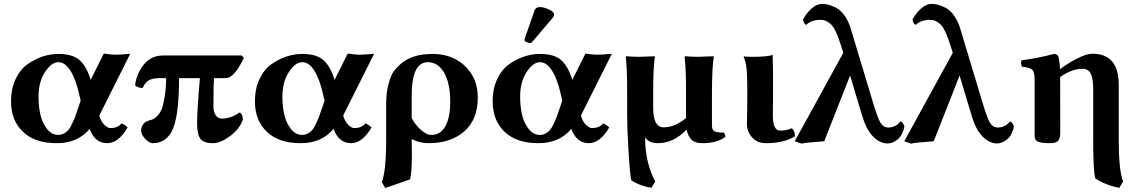

<svg xmlns="http://www.w3.org/2000/svg" viewBox="-20 -718 5802 976"><path d="M390.1 -206.1 381.8 -241.2Q365.7 -314.5 338.4 -358.2Q311 -401.9 276.9 -401.9Q241.7 -401.9 208.7 -351.8Q175.8 -301.8 175.8 -226.1Q175.8 -181.2 184.3 -139.6Q192.9 -98.1 217 -65.2Q241.2 -32.2 275.9 -32.2Q292 -32.2 305.4 -39.6Q318.8 -46.9 327.4 -56.9Q335.9 -66.9 345.9 -87.9Q356 -108.9 361.6 -123.5Q367.2 -138.2 377 -168ZM276.9 -443.8Q350.1 -443.8 385.5 -411.4Q420.9 -378.9 440.9 -312L507.8 -445.8Q545.9 -439.9 564.9 -439.9Q593.8 -439.9 642.1 -444.8L484.9 -130.9Q493.2 -99.6 510.7 -83.3Q528.3 -66.9 540 -66.9Q578.6 -66.9 597.2 -90.3Q609.4 -87.9 628.9 -70.3Q582 9.8 524.9 9.8Q461.9 9.8 436 -63Q375 10.3 268.1 9.8Q157.2 9.8 96.7 -48.1Q36.1 -106 36.1 -202.1Q36.1 -268.1 60.1 -317.6Q84 -367.2 122.1 -393.1Q160.2 -418.9 199 -431.4Q237.8 -443.8 276.9 -443.8Z M1209 -436 1219.7 -423.8Q1170.9 -320.8 1127.9 -320.8H1067.9Q1064.9 -284.7 1064.9 -178.2Q1064.9 -148.4 1076.9 -131.8Q1088.9 -115.2 1106.9 -115.2Q1154.8 -115.2 1196.8 -146Q1204.6 -145 1209.7 -134Q1214.8 -123 1214.8 -109.9Q1197.8 -62 1149.4 -26.1Q1101.1 9.8 1063 9.8Q1016.1 9.8 999 -12.2Q981.9 -34.2 981.9 -91.8Q981.9 -154.8 996.1 -320.8H890.1Q890.1 -138.7 859.6 -64.5Q829.1 9.8 755.9 9.8Q738.8 9.8 718 -12.2Q697.3 -34.2 697.3 -55.2Q697.3 -70.3 707.3 -85.2Q717.3 -100.1 734.9 -104.5Q749.5 -108.4 758.5 -112.3Q767.6 -116.2 781 -130.1Q794.4 -144 802.5 -165.3Q810.5 -186.5 817.1 -226.6Q823.7 -266.6 824.7 -320.8H792Q754.9 -320.8 735.8 -309.3Q716.8 -297.9 706.1 -272Q698.2 -269 683.1 -274.4Q668 -279.8 667 -286.1Q673.8 -342.3 710.4 -389.2Q747.1 -436 810.1 -436Z M1629.9 -206.1 1621.6 -241.2Q1605.5 -314.5 1578.1 -358.2Q1550.8 -401.9 1516.6 -401.9Q1481.4 -401.9 1448.5 -351.8Q1415.5 -301.8 1415.5 -226.1Q1415.5 -181.2 1424.1 -139.6Q1432.6 -98.1 1456.8 -65.2Q1481 -32.2 1515.6 -32.2Q1531.7 -32.2 1545.2 -39.6Q1558.6 -46.9 1567.1 -56.9Q1575.7 -66.9 1585.7 -87.9Q1595.7 -108.9 1601.3 -123.5Q1606.9 -138.2 1616.7 -168ZM1516.6 -443.8Q1589.8 -443.8 1625.2 -411.4Q1660.6 -378.9 1680.7 -312L1747.6 -445.8Q1785.6 -439.9 1804.7 -439.9Q1833.5 -439.9 1881.8 -444.8L1724.6 -130.9Q1732.9 -99.6 1750.5 -83.3Q1768.1 -66.9 1779.8 -66.9Q1818.4 -66.9 1836.9 -90.3Q1849.1 -87.9 1868.7 -70.3Q1821.8 9.8 1764.6 9.8Q1701.7 9.8 1675.8 -63Q1614.7 10.3 1507.8 9.8Q1397 9.8 1336.4 -48.1Q1275.9 -106 1275.9 -202.1Q1275.9 -268.1 1299.8 -317.6Q1323.7 -367.2 1361.8 -393.1Q1399.9 -418.9 1438.7 -431.4Q1477.5 -443.8 1516.6 -443.8Z M2268.6 -200.2Q2268.6 -295.4 2237.5 -348.6Q2206.5 -401.9 2154.8 -401.9Q2072.8 -401.9 2072.8 -231.9V-119.1Q2086.9 -88.4 2116.7 -60.3Q2146.5 -32.2 2172.9 -32.2Q2219.7 -32.2 2244.1 -76.7Q2268.6 -121.1 2268.6 -200.2ZM2064.5 193.8 1938.5 237.8 1920.9 208Q1942.9 150.9 1942.9 -6.8V-186Q1942.9 -248 1955.3 -292.5Q1967.8 -336.9 1981.2 -355Q1994.6 -373 2014.6 -391.1Q2073.7 -444.3 2179.7 -443.8Q2279.8 -443.8 2344.2 -381.8Q2408.7 -319.8 2408.7 -222.2Q2408.7 -110.4 2340.1 -50.3Q2271.5 9.8 2158.7 9.8Q2112.8 9.8 2072.8 -11.2Q2072.8 2.9 2073.2 32.5Q2073.7 62 2073.7 77.1Q2073.2 158.7 2064.5 193.8Z M2725.1 -682.1Q2743.2 -682.1 2769.8 -670.2Q2796.4 -658.2 2796.4 -644Q2796.4 -635.3 2791 -628.9L2687 -506.8Q2680.2 -499 2676.3 -499Q2669.4 -499 2658 -503.4Q2646.5 -507.8 2646.5 -513.2Q2646.5 -519 2647.5 -522L2697.3 -665Q2703.1 -682.1 2725.1 -682.1ZM2838.4 -206.1 2830.1 -241.2Q2814 -314.5 2786.6 -358.2Q2759.3 -401.9 2725.1 -401.9Q2689.9 -401.9 2657 -351.8Q2624 -301.8 2624 -226.1Q2624 -181.2 2632.6 -139.6Q2641.1 -98.1 2665.3 -65.2Q2689.5 -32.2 2724.1 -32.2Q2740.2 -32.2 2753.7 -39.6Q2767.1 -46.9 2775.6 -56.9Q2784.2 -66.9 2794.2 -87.9Q2804.2 -108.9 2809.8 -123.5Q2815.4 -138.2 2825.2 -168ZM2725.1 -443.8Q2798.3 -443.8 2833.7 -411.4Q2869.1 -378.9 2889.2 -312L2956.1 -445.8Q2994.1 -439.9 3013.2 -439.9Q3042 -439.9 3090.3 -444.8L2933.1 -130.9Q2941.4 -99.6 2959 -83.3Q2976.6 -66.9 2988.3 -66.9Q3026.9 -66.9 3045.4 -90.3Q3057.6 -87.9 3077.1 -70.3Q3030.3 9.8 2973.1 9.8Q2910.2 9.8 2884.3 -63Q2823.2 10.3 2716.3 9.8Q2605.5 9.8 2544.9 -48.1Q2484.4 -106 2484.4 -202.1Q2484.4 -268.1 2508.3 -317.6Q2532.2 -367.2 2570.3 -393.1Q2608.4 -418.9 2647.2 -431.4Q2686 -443.8 2725.1 -443.8Z M3300.3 -248V-170.9Q3300.3 -70.8 3353 -70.8Q3411.1 -70.8 3467.3 -118.2V-250Q3467.3 -373 3460 -429.2L3462.4 -432.1Q3496.6 -429.2 3530.3 -429.2Q3530.3 -429.2 3607.4 -432.1L3608.4 -429.2Q3599.6 -376 3599.1 -249V-80.1Q3599.1 -57.1 3612.1 -50.5Q3625 -43.9 3658.2 -43.9Q3666 -37.1 3668 -22.9Q3625 10.3 3549.3 9.8Q3516.1 9.8 3498 -5.1Q3480 -20 3470.2 -58.1H3468.3Q3404.3 9.8 3324.2 9.8Q3278.3 9.8 3259.3 -20Q3259.3 107.9 3311 205.1Q3303.2 214.8 3292 236.8Q3233.9 228 3189 198.2Q3182.1 168.5 3175 51.8Q3168 -64.9 3168 -129.9V-249Q3168 -373 3161.1 -429.2L3163.1 -432.1Q3197.3 -429.2 3231 -429.2L3308.1 -432.1L3309.1 -429.2Q3300.3 -376 3300.3 -248Z M3778.8 -261.2 3777.8 -321.8Q3776.9 -395 3759.8 -429.2L3761.7 -431.2Q3773.9 -429.2 3805.7 -429.2Q3882.8 -429.2 3907.7 -439Q3909.7 -375 3909.7 -342.8V-272Q3909.7 -238.3 3909.2 -190.4Q3908.7 -142.6 3908.7 -130.9Q3908.7 -53.7 3945.8 -54.2Q3980 -54.2 4003.9 -65.9Q4021 -55.2 4021 -24.9Q3962.9 10.3 3874 9.8Q3829.1 9.8 3803 -19.8Q3776.9 -49.3 3776.9 -87.9Q3776.9 -92.8 3778.1 -159.4Q3779.3 -226.1 3778.8 -261.2Z M4577.6 -75.2Q4568.8 -31.2 4543.5 -10Q4518.1 11.2 4491.7 11.2Q4452.6 11.2 4418.2 -23.9Q4383.8 -59.1 4363.8 -126L4301.3 -334L4169.9 0Q4073.7 6.8 4054.7 12.2L4020 0L4266.6 -449.2L4257.8 -478Q4242.7 -526.9 4228.3 -557.4Q4213.9 -587.9 4198.2 -599.4Q4182.6 -610.8 4173.3 -614Q4164.1 -617.2 4149.9 -617.2Q4105 -617.2 4078.6 -591.8Q4065.4 -595.7 4062 -619.1Q4078.1 -649.9 4105 -674.1Q4131.8 -698.2 4158.7 -698.2Q4173.8 -698.2 4190.4 -694.1Q4207 -689.9 4230 -678.5Q4252.9 -667 4273.4 -638.4Q4293.9 -609.9 4305.7 -568.8L4412.6 -213.9Q4440.4 -118.7 4455.6 -94.2Q4470.7 -69.8 4495.6 -69.8Q4532.7 -69.8 4557.6 -101.1Q4568.8 -99.1 4577.6 -75.2Z M5134.3 -75.2Q5125.5 -31.2 5100.1 -10Q5074.7 11.2 5048.3 11.2Q5009.3 11.2 4974.9 -23.9Q4940.4 -59.1 4920.4 -126L4857.9 -334L4726.6 0Q4630.4 6.8 4611.3 12.2L4576.7 0L4823.2 -449.2L4814.5 -478Q4799.3 -526.9 4784.9 -557.4Q4770.5 -587.9 4754.9 -599.4Q4739.3 -610.8 4730 -614Q4720.7 -617.2 4706.5 -617.2Q4661.6 -617.2 4635.3 -591.8Q4622.1 -595.7 4618.7 -619.1Q4634.8 -649.9 4661.6 -674.1Q4688.5 -698.2 4715.3 -698.2Q4730.5 -698.2 4747.1 -694.1Q4763.7 -689.9 4786.6 -678.5Q4809.6 -667 4830.1 -638.4Q4850.6 -609.9 4862.3 -568.8L4969.2 -213.9Q4997.1 -118.7 5012.2 -94.2Q5027.3 -69.8 5052.2 -69.8Q5089.4 -69.8 5114.3 -101.1Q5125.5 -99.1 5134.3 -75.2Z M5369.6 -43.5Q5369.6 -15.6 5359.1 -2.9Q5348.6 9.8 5316.9 9.8Q5273.9 9.8 5256.6 2.2Q5239.3 -5.4 5239.3 -25.9Q5239.3 -215.3 5239.3 -309.1Q5239.3 -351.1 5227.8 -363Q5216.3 -375 5174.3 -378.9Q5168.5 -397.9 5171.9 -411.1Q5256.8 -422.4 5337.9 -443.8Q5356.9 -443.8 5361.3 -426.8Q5366.7 -402.8 5368.7 -366.2Q5401.4 -392.1 5450.9 -418.2Q5500.5 -444.3 5532.2 -444.8Q5596.2 -445.8 5631.6 -407.5Q5667 -369.1 5667 -284.2V0Q5667 146 5689 205.1L5669.9 236.8Q5599.1 223.6 5546.9 188Q5537.1 142.1 5537.1 0V-267.1Q5537.1 -316.9 5525.1 -342.5Q5513.2 -368.2 5481.9 -368.2Q5427.7 -368.2 5369.1 -326.2V-321.3Q5369.1 -229 5369.6 -43.5Z"/></svg>

Font: Linux Biolinum O
Style: Bold
Weight: 700
Designer: Philipp H. Poll
Foundry: Philipp H. Poll
Version: Version 1.3.2